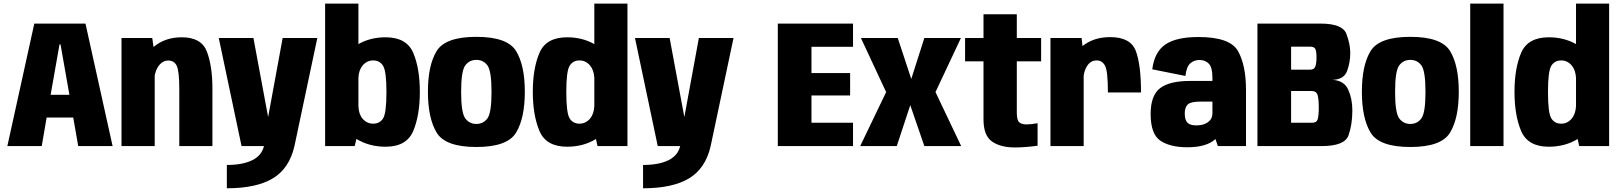

<svg xmlns="http://www.w3.org/2000/svg" viewBox="-20 -805 8926 1058"><path d="M20.5 0 169 -675H451L600.5 0H411L383.5 -157.5H237L210 0ZM259 -282.5H362.5L313.5 -560.5H308Z M649.5 0V-595.5H819L826 -546Q889 -599.5 981.5 -599.5Q1091 -599.5 1120.8 -518.8Q1150.5 -438 1150.5 -319V0H968V-312Q968 -413.5 953.8 -442.5Q939.5 -471.5 907.5 -471.5Q873.5 -471.5 850.5 -436.5Q838 -417 832.5 -388.5V0Z M1311 0 1185.5 -595.5H1376.5L1457.5 -160L1537.5 -595.5H1728.5L1602.5 0Q1574.5 123 1483.5 177.8Q1392.5 232.5 1230 232.5V104Q1317 104 1369.5 78Q1422 52.5 1434.5 0Z M1771.5 0V-785H1955V-562Q2021 -599.5 2104.5 -599.5Q2220.5 -599.5 2257 -514Q2293.5 -428.5 2293.5 -299Q2293.5 -169.5 2257 -83Q2220.5 3.5 2104.5 3.5Q2014.5 3.5 1944 -39.5L1934.5 0ZM1955 -376V-220Q1957 -175 1978 -151Q2002 -123.5 2036 -123.5Q2073 -123.5 2091.2 -153Q2109.5 -182.5 2109.5 -298.5Q2109.5 -411.5 2091.2 -441.8Q2073 -472 2036 -472Q2002 -472 1978 -444Q1957 -419 1955 -376Z M2605 5Q2433.5 5 2385.8 -74.8Q2338 -154.5 2338 -299.5Q2338 -444.5 2385.8 -523.2Q2433.5 -602 2605 -602Q2776.5 -602 2824.2 -523.2Q2872 -444.5 2872 -299.5Q2872 -154.5 2824.2 -74.8Q2776.5 5 2605 5ZM2605 -122Q2643.5 -122 2666 -152.8Q2688.5 -183.5 2688.5 -298.5Q2688.5 -414 2666 -444.5Q2643.5 -475 2605 -475Q2566.5 -475 2543.8 -444.5Q2521 -414 2521 -298.5Q2521 -183.5 2543.8 -152.8Q2566.5 -122 2605 -122Z M3272.5 0 3264 -39Q3194.5 3.5 3105 3.5Q2989.5 3.5 2952.8 -83Q2916 -169.5 2916 -299Q2916 -428.5 2952.8 -514Q2989.5 -599.5 3105 -599.5Q3188.5 -599.5 3255 -562V-785H3437.5V0ZM3255 -220V-376Q3252.5 -419 3231.5 -444Q3207.5 -472 3173.5 -472Q3136.5 -472 3118.5 -441.8Q3100.5 -411.5 3100.5 -298.5Q3100.5 -183.5 3118.5 -153.5Q3136.5 -123.5 3173.5 -123.5Q3207.5 -123.5 3231.5 -151.5Q3252.5 -176.5 3255 -220Z M3604.5 0 3479 -595.5H3670L3751 -160L3831 -595.5H4022L3896 0Q3868 123 3777 177.8Q3686 232.5 3523.5 232.5V104Q3610.5 104 3663 78Q3715.5 52.5 3728 0Z M4266 0V-675H4680.5V-547H4451.5V-402.5H4664.5V-279H4451.5V-128.5H4680.5V0Z M4720 0 4863 -297.5 4724 -595.5H4927L5001.5 -370L5073.5 -595.5H5275L5135 -297.5L5276.5 0H5073.5L4996 -225.5L4921.5 0Z M5572.5 7.5Q5492.5 7.5 5446 -25.5Q5399.5 -58.5 5399.5 -147V-467H5298V-595.5H5399.5V-726.5H5583V-595.5H5717V-467H5583V-185Q5583 -143.5 5596 -131.5Q5609 -119.5 5636 -119.5Q5663.5 -119.5 5697.5 -126V-2Q5627.5 7.5 5572.5 7.5Z M6085 -295.5Q6085 -413.5 6069.2 -442.8Q6053.5 -472 6023.5 -472Q5989.5 -472 5970.5 -441.5Q5954.5 -416 5951.5 -386.5V0H5768.5V-595.5H5940L5945 -551Q6006 -600.5 6098 -600.5Q6210 -600.5 6238.8 -524.2Q6267.5 -448 6267.5 -295.5Z M6691 0 6677.5 -39Q6677 -38.5 6676 -37.5Q6627.5 6.5 6523 6.5Q6428.5 6.5 6374.5 -29.5Q6320.5 -65.5 6320.5 -177Q6320.5 -279 6372.5 -319Q6424.5 -359 6538 -359H6661V-376.5Q6661 -433 6641.5 -453.8Q6622 -474.5 6589.5 -474.5Q6559.5 -474.5 6538.8 -455.8Q6518 -437 6512 -386.5L6329.5 -423Q6341.5 -518.5 6401.5 -559.8Q6461.5 -601 6584.5 -601Q6758.5 -601 6802.2 -523Q6846 -445 6846 -308.5V0ZM6661 -181V-245H6592Q6541.5 -245 6525 -229.2Q6508.5 -213.5 6508.5 -179.5Q6508.5 -144.5 6523 -129.2Q6537.5 -114 6572.5 -114Q6612.5 -114 6636.8 -132Q6661 -150 6661 -181Z M6909 0V-675H7256Q7377.5 -675 7399 -618.8Q7420.5 -562.5 7420.5 -513Q7420.5 -462 7403.2 -414.2Q7386 -366.5 7322 -365Q7386.5 -361.5 7409.2 -311.2Q7432 -261 7432 -197Q7432 -119 7411 -59.5Q7390 0 7262.5 0ZM7094.5 -128.5H7210.5Q7235 -128.5 7241 -147.8Q7247 -167 7247 -213.5Q7247 -258.5 7240.5 -281Q7234 -303.5 7207 -303.5H7094.5ZM7094.5 -421H7198.5Q7222 -421 7228.2 -439Q7234.5 -457 7234.5 -488.5Q7234.5 -519 7228.8 -533.5Q7223 -548 7200 -548H7094.5Z M7751.5 5Q7580 5 7532.2 -74.8Q7484.5 -154.5 7484.5 -299.5Q7484.5 -444.5 7532.2 -523.2Q7580 -602 7751.5 -602Q7923 -602 7970.8 -523.2Q8018.5 -444.5 8018.5 -299.5Q8018.5 -154.5 7970.8 -74.8Q7923 5 7751.5 5ZM7751.5 -122Q7790 -122 7812.5 -152.8Q7835 -183.5 7835 -298.5Q7835 -414 7812.5 -444.5Q7790 -475 7751.5 -475Q7713 -475 7690.2 -444.5Q7667.5 -414 7667.5 -298.5Q7667.5 -183.5 7690.2 -152.8Q7713 -122 7751.5 -122Z M8081.5 0V-785H8265V0Z M8682 0 8673.5 -39Q8604 3.5 8514.5 3.5Q8399 3.5 8362.2 -83Q8325.5 -169.5 8325.5 -299Q8325.5 -428.5 8362.2 -514Q8399 -599.5 8514.5 -599.5Q8598 -599.5 8664.5 -562V-785H8847V0ZM8664.5 -220V-376Q8662 -419 8641 -444Q8617 -472 8583 -472Q8546 -472 8528 -441.8Q8510 -411.5 8510 -298.5Q8510 -183.5 8528 -153.5Q8546 -123.5 8583 -123.5Q8617 -123.5 8641 -151.5Q8662 -176.5 8664.5 -220Z"/></svg>

Font: Anybody ExtraBold
Style: Regular
Weight: 800
Designer: Tyler Finck
Foundry: Etcetera Type Company
Version: Version 1.010; ttfautohint (v1.8.3) -l 8 -r 50 -G 200 -x 14 